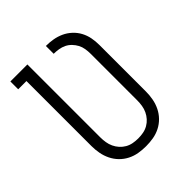

<svg xmlns="http://www.w3.org/2000/svg" viewBox="-203 -867 1006 1006"><g transform="rotate(-45 300.0 -363.5)"><path d="M300 8Q273 8 246 3.5Q219 -1 194.5 -13.5Q170 -26 151 -45.5Q132 -65 120 -89.5Q108 -114 103 -141Q98 -168 98 -195V-677H37V-735H163V-195Q163 -176 166 -157Q169 -138 177 -121Q185 -104 197.5 -90Q210 -76 226.5 -66.5Q243 -57 262 -53.5Q281 -50 300 -50Q319 -50 338 -53.5Q357 -57 373.5 -66.5Q390 -76 402.5 -90Q415 -104 423 -121Q431 -138 434 -157Q437 -176 437 -195V-541Q437 -559 434 -577.5Q431 -596 422.5 -612Q414 -628 401 -641.5Q388 -655 371.5 -663Q355 -671 336.5 -674Q318 -677 300 -677V-735Q327 -735 353 -730.5Q379 -726 403 -715Q427 -704 447 -685.5Q467 -667 479.5 -643.5Q492 -620 497 -594Q502 -568 502 -541V-195Q502 -168 497 -141Q492 -114 480 -89.5Q468 -65 449 -45.5Q430 -26 405.5 -13.5Q381 -1 354 3.5Q327 8 300 8Z"/></g></svg>

Font: Iosevka Curly Slab LtEx
Style: Regular
Weight: 300
Width: 7
Monospace: yes
Designer: Belleve Invis
Foundry: Belleve Invis
Version: Version 11.1.0; ttfautohint (v1.8.3)